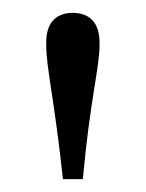

<svg xmlns="http://www.w3.org/2000/svg" viewBox="-20 -736 227 299"><path d="M52 -670V-665C52 -631 65 -579 78 -457H109C120 -579 135 -631 135 -665V-670C135 -706 114 -716 93 -716C73 -716 52 -706 52 -670Z"/></svg>

Font: LT Superior Serif Medium
Style: Regular
Weight: 500
Designer: Daniel Lyons
Foundry: LyonsType
Version: Version 2.120;FEAKit 1.0